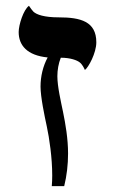

<svg xmlns="http://www.w3.org/2000/svg" viewBox="-20 -637 438 657"><path d="M270.5 -397.5C282.7 -406.2 309.6 -455.6 309.6 -492.2C309.6 -563.5 255.9 -577.6 181.2 -577.6C131.3 -577.6 105 -586.9 94.2 -597.2C89.8 -602.1 84.5 -608.9 79.1 -617.2C60.1 -603.5 43.9 -551.8 43.9 -527.3C43.9 -481.9 72.8 -447.3 143.1 -440.4C127 -410.6 118.7 -375.5 118.7 -340.8C118.7 -305.2 132.3 -240.7 140.1 -204.6C148.9 -163.6 158.7 -97.2 158.7 -36.6C158.7 -23.9 158.2 -11.7 157.2 0H199.7C208.5 -36.1 212.9 -73.2 212.9 -111.8C212.9 -162.1 204.1 -212.9 195.8 -253.4C188.5 -289.1 176.3 -340.8 176.3 -376C176.3 -397.5 180.2 -419.9 188 -439.5C221.2 -439.5 243.7 -430.7 252.4 -423.8C261.2 -417.5 268.1 -403.3 270.5 -397.5Z"/></svg>

Font: Cardo
Style: Italic
Weight: 400
Designer: David J. Perry
Foundry: David J. Perry
Version: Version 0.99